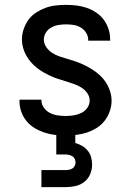

<svg xmlns="http://www.w3.org/2000/svg" viewBox="-20 -548 540 788"><path d="M249 8Q227 8 205 5.5Q183 3 162 -4Q141 -11 122 -22.5Q103 -34 89 -51Q75 -68 67.5 -89Q60 -110 60 -132V-139H150V-136Q150 -120 160 -106Q170 -92 185 -84.5Q200 -77 216.5 -74.5Q233 -72 249 -72Q265 -72 281.5 -74.5Q298 -77 313 -84Q328 -91 338 -105Q348 -119 348 -135Q348 -152 338 -166Q328 -180 313.5 -189Q299 -198 283 -203.5Q267 -209 251 -214Q235 -219 219 -224Q203 -229 188 -236Q173 -243 158 -251.5Q143 -260 130 -270.5Q117 -281 106 -294Q95 -307 87 -321.5Q79 -336 74.5 -352.5Q70 -369 70 -386Q70 -407 77 -428Q84 -449 96.5 -466.5Q109 -484 127.5 -496Q146 -508 166 -515.5Q186 -523 207.5 -525.5Q229 -528 251 -528Q272 -528 293.5 -525.5Q315 -523 335.5 -516Q356 -509 374 -497Q392 -485 405 -468Q418 -451 425 -430Q432 -409 432 -388V-381H342V-384Q342 -400 333.5 -413.5Q325 -427 311.5 -435Q298 -443 282.5 -445.5Q267 -448 251 -448Q235 -448 220 -445.5Q205 -443 191 -435.5Q177 -428 168.5 -414.5Q160 -401 160 -385Q160 -369 170 -354.5Q180 -340 194 -331Q208 -322 224 -316.5Q240 -311 256 -306.5Q272 -302 288 -296.5Q304 -291 319.5 -284Q335 -277 349.5 -268.5Q364 -260 377.5 -249.5Q391 -239 402 -226.5Q413 -214 421 -199Q429 -184 433.5 -168Q438 -152 438 -135Q438 -113 430.5 -91.5Q423 -70 409.5 -52.5Q396 -35 377 -23Q358 -11 336.5 -4Q315 3 293 5.5Q271 8 249 8ZM150 220V150H250Q257 150 264 148.5Q271 147 277 143.5Q283 140 286.5 133Q290 126 290 119Q290 112 287 105Q284 98 278 94Q272 90 264.5 88Q257 86 250 86H211V-72H289V39Q304 43 317.5 51Q331 59 340.5 71Q350 83 354 97.5Q358 112 358 128Q358 148 350 167Q342 186 326 198.5Q310 211 290 215.5Q270 220 250 220Z"/></svg>

Font: Iosevka Term Curly Medium
Style: Regular
Weight: 500
Designer: Belleve Invis
Foundry: Belleve Invis
Version: Version 32.3.0